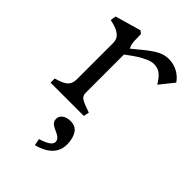

<svg xmlns="http://www.w3.org/2000/svg" viewBox="-222 -567 918 918"><g transform="rotate(45 236.5 -108.5)"><path d="M116 -346.2V-99.5Q116 -69.8 97.8 -54.2Q79.5 -38.8 38.5 -28.2V0H263.5L269 -28.2L266 -29Q224 -43.2 207.8 -53.2Q191.5 -63.2 191.5 -84.5V-343.5Q195.8 -347.5 199.8 -349.2Q221.8 -366 243.1 -379.8Q264.5 -393.5 286.2 -403.1Q308 -412.8 325.2 -412.8Q354.2 -412.8 372.5 -396.5Q390.8 -380.2 406 -353.8L463.2 -424.8L461.2 -427.8Q446 -450.2 418.9 -465.2Q391.8 -480.2 357.8 -480.2Q325.2 -480.2 294 -461.5Q262.8 -442.8 222 -408Q206.8 -395.5 191.5 -383Q184 -396.5 182.1 -410.4Q180.2 -424.2 180.2 -448.8L179.5 -470L165.5 -481L34.8 -443.5L30 -415Q64.8 -408.2 82.9 -398.1Q101 -388 108.5 -375.4Q116 -362.8 116 -346.2ZM255.6 187.5Q259.7 162.9 221.6 147.4Q197.5 136.8 188.4 127.6Q179.3 118.5 179.3 102.2Q179.3 86 194.6 74Q210 62 237.3 62Q269.7 62 285.8 85.3Q302 108.6 303.7 148.8Q304.5 179.1 292.1 201.7Q279.6 224.2 255.6 239.7Q231.5 255.2 196.7 264.4L190.1 229.9Q222.4 220 238.2 209.4Q253.9 198.8 255.6 187.5Z"/></g></svg>

Font: TMT Limkin
Style: Regular
Weight: 400
Designer: Gabriel Drozdov
Version: Version 1.000;Glyphs 3.1.2 (3151)